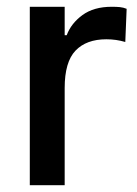

<svg xmlns="http://www.w3.org/2000/svg" viewBox="-20 -547 404 567"><path d="M68 -527H171V-443H177Q190 -478 223.5 -502.5Q257 -527 310 -527Q324 -527 334 -526Q344 -525 354 -521L350 -423Q323 -431 294 -431Q235 -431 203 -397.5Q171 -364 171 -287V0H68Z"/></svg>

Font: Be Vietnam Medium
Style: Regular
Weight: 500
Designer: Gabriel Lam
Foundry: TypeRant
Version: Version 4.000